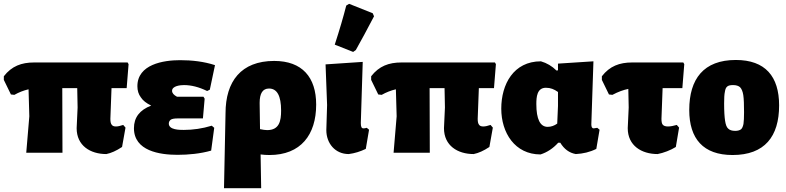

<svg xmlns="http://www.w3.org/2000/svg" viewBox="-28 -797 4101 1002"><path d="M-8 -380 29 -304 47 -302C70 -315 95 -325 121 -331L125 -190L109 0H298L297 -337H375L377 -236L372 -128C372 -37 443 7 527 7C552 2 579 -10 609 -30L627 -131L615 -145C600 -140 588 -137 577 -137C566 -137 559 -140 555 -146C550 -152 548 -162 548 -177L554 -337H633L643 -462L638 -471H150C84 -471 33 -452 -8 -399Z M1077 -141C1028 -126 979 -119 931 -119C909 -119 853 -119 853 -152C853 -161 857 -168 864 -173C871 -177 883 -179 899 -179H1031L1040 -282L1034 -292H896C879 -301 870 -311 870 -323C870 -349 914 -353 932 -353C970 -353 1010 -343 1053 -322L1067 -329L1094 -457C1036 -476 973 -483 912 -483C824 -483 689 -461 689 -347C689 -324 695 -305 707 -289C718 -272 736 -258 761 -246C701 -223 671 -184 671 -128C671 -9 806 11 898 11C956 11 1018 5 1074 -11L1090 -130Z M1403 -479C1230 -479 1149 -372 1149 -206L1141 185H1335L1332 9C1347 11 1363 12 1378 12C1542 12 1622 -94 1622 -251C1622 -394 1549 -479 1403 -479ZM1366 -118C1356 -118 1344 -120 1329 -123L1327 -260C1327 -310 1343 -335 1376 -335C1418 -335 1439 -297 1439 -220C1439 -166 1430 -118 1366 -118Z M1792 7C1823 3 1852 -6 1881 -20L1898 -120L1886 -130C1879 -128 1874 -127 1869 -127C1864 -127 1860 -129 1858 -134C1856 -138 1855 -145 1855 -155L1865 -474L1671 -461L1679 -249L1675 -118C1675 -49 1721 7 1792 7ZM1794 -777 1779 -768C1764 -709 1744 -641 1719 -564L1815 -526L1829 -536C1856 -584 1888 -643 1924 -712L1917 -728Z M1909 -380 1946 -304 1964 -302C1987 -315 2012 -325 2038 -331L2042 -190L2026 0H2215L2214 -337H2292L2294 -236L2289 -128C2289 -37 2360 7 2444 7C2469 2 2496 -10 2526 -30L2544 -131L2532 -145C2517 -140 2505 -137 2494 -137C2483 -137 2476 -140 2472 -146C2467 -152 2465 -162 2465 -177L2471 -337H2550L2560 -462L2555 -471H2067C2001 -471 1950 -452 1909 -399Z M2793 9C2827 -2 2858 -22 2885 -52H2896C2916 -19 2943 1 2977 7C3015 5 3050 -3 3084 -20L3101 -120L3089 -130L3070 -127C3062 -127 3058 -134 3058 -148L3069 -477L2884 -465V-430L2876 -429C2853 -452 2826 -468 2795 -477C2652 -477 2588 -357 2588 -230C2588 -104 2659 9 2793 9ZM2821 -339C2846 -339 2864 -331 2884 -317V-244L2880 -152C2865 -141 2848 -135 2830 -135C2791 -135 2771 -175 2771 -254C2771 -290 2774 -339 2821 -339Z M3430 -337H3533L3543 -462L3538 -471H3271C3205 -471 3154 -452 3113 -399V-380L3150 -304L3168 -302C3198 -318 3226 -328 3251 -333L3253 -236L3248 -128C3248 -37 3320 7 3404 7C3435 1 3472 -13 3499 -30L3516 -131L3504 -145C3487 -140 3471 -137 3458 -137C3445 -137 3436 -140 3431 -146C3426 -151 3424 -162 3424 -177Z M3812 -484C3644 -484 3569 -385 3569 -223C3569 -73 3642 12 3795 12C3963 12 4038 -85 4038 -247C4038 -398 3966 -484 3812 -484ZM3798 -353C3814 -353 3826 -349 3834 -342C3842 -334 3848 -320 3851 -301C3854 -281 3855 -251 3855 -211C3855 -184 3854 -163 3852 -150C3849 -136 3845 -127 3839 -122C3832 -117 3822 -114 3809 -114C3792 -114 3780 -118 3772 -126C3764 -133 3759 -147 3756 -167C3753 -186 3751 -216 3751 -257C3751 -284 3752 -305 3755 -318C3759 -346 3771 -353 3798 -353Z"/></svg>

Font: Luna Sans Black
Style: Regular
Weight: 900
Designer: Juan Pablo del Peral
Foundry: Huerta Tipografica
Version: Version 2.001; ttfautohint (v1.5)